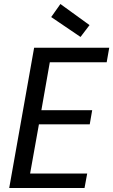

<svg xmlns="http://www.w3.org/2000/svg" viewBox="-20 -936 564 956"><path d="M523.9 -698.2 511.2 -626H228L186 -387.2H439L426.8 -316.9H173.8L129.9 -71.8H414.1L400.9 0H25.9L149.9 -698.2ZM234.9 -851.1 280.8 -916 425.8 -811 380.9 -752Z"/></svg>

Font: SVN-Poppins
Style: Italic
Weight: 400
Italic angle: -10°
Designer: Ninad Kale (Devanagari), Jonny Pinhorn (Latin)
Foundry: Indian Type Foundry
Version: Version 3.002 2017